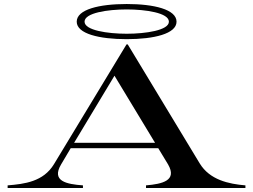

<svg xmlns="http://www.w3.org/2000/svg" viewBox="-20 -936 1260 956"><path d="M18 -13V0H393V-13C311 -19 235 -34 284 -117L332 -198H768L817 -117C863 -37 789 -20 707 -13V0H1202V-13C1119 -20 1024 -40 974 -123L616 -715H610L249 -119C196 -31 102 -20 18 -13ZM349 -225 550 -559 752 -225ZM611 -741C747 -741 859 -768 859 -828C859 -889 747 -916 611 -916C474 -916 362 -889 362 -828C362 -768 474 -741 611 -741ZM611 -768C516 -768 401 -785 401 -828C401 -872 516 -889 611 -889C705 -889 821 -872 821 -828C821 -785 705 -768 611 -768Z"/></svg>

Font: Sprat Extended Medium
Style: Regular
Weight: 500
Width: 9
Designer: Ethan Nakache
Foundry: Collletttivo
Version: Version 2.000;Glyphs 3.2 (3217)